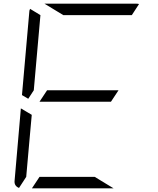

<svg xmlns="http://www.w3.org/2000/svg" viewBox="-20 -1020 856 1040"><path d="M581 -469H405H194L235 -531H411H622ZM163 -531 133 -485 99 -505 139 -959Q139 -964 143 -972L199 -938L181 -735ZM493 -62 595 0H364H153L194 -62H370ZM83 -2Q56 -13 59 -41L93 -433L152 -398L140 -265L122 -62ZM323 -938 221 -1000H452H720Q729 -1000 733 -998L694 -938H446Z"/></svg>

Font: DSEG7 Modern Mini
Style: Light Italic
Weight: 300
Italic angle: -5°
Designer: Keshikan(Twitter:@keshinomi_88pro)
Version: Version 0.46